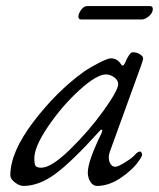

<svg xmlns="http://www.w3.org/2000/svg" viewBox="-20 -598 523 632"><path d="M267 -578H474Q483 -578 483 -568Q483 -556 470.5 -545Q458 -534 447 -534H247Q238 -534 238 -543Q238 -553 247 -565.5Q256 -578 267 -578ZM300 14Q286 14 277.5 0.5Q269 -13 269 -30Q269 -66 311 -153Q321 -173 313 -171Q311 -171 309 -168Q216 -65 162 -25.5Q108 14 57 14Q44 14 29 2.5Q14 -9 14 -21Q14 -97 90 -197Q166 -297 256 -362Q278 -377 306.5 -391.5Q335 -406 345 -406Q366 -406 378 -387Q384 -377 390 -388Q406 -426 417 -426Q430 -426 440.5 -419.5Q451 -413 451 -406Q451 -400 444 -381L341 -97Q335 -78 341 -63.5Q347 -49 360 -49Q368 -49 391.5 -63.5Q415 -78 424 -88Q429 -95 437 -98.5Q445 -102 448 -90Q448 -83 438 -70Q419 -41 379 -13.5Q339 14 300 14ZM329 -353Q298 -353 241 -301Q184 -249 138.5 -182Q93 -115 93 -77Q93 -57 97.5 -51.5Q102 -46 116 -46Q149 -46 211 -106.5Q273 -167 321 -234Q369 -301 369 -321Q369 -334 356 -343.5Q343 -353 329 -353Z"/></svg>

Font: EB Garamond 12
Style: Italic
Weight: 400
Italic angle: -17°
Version: Version 0.016; ttfautohint (v1.8.4)